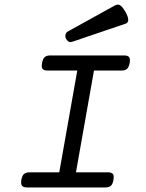

<svg xmlns="http://www.w3.org/2000/svg" viewBox="-20 -823 640 843"><path d="M319.3 -513.2H189.5Q172.9 -513.2 167 -520.5Q161.1 -527.8 164.6 -546.4Q168 -564.9 176.3 -572.3Q184.6 -579.6 201.2 -579.6H524.4Q541 -579.6 546.9 -572.3Q552.7 -564.9 549.3 -546.4Q545.9 -527.8 537.6 -520.5Q529.3 -513.2 512.7 -513.2H392.6L313.5 -66.4H453.1Q469.7 -66.4 475.6 -59.1Q481.4 -51.8 478 -33.2Q475.1 -14.6 466.8 -7.3Q458.5 0 441.9 0H99.1Q82.5 0 76.7 -7.3Q70.8 -14.6 73.7 -33.2Q77.1 -51.8 85.4 -59.1Q93.8 -66.4 110.4 -66.4H240.2ZM481.4 -797.4Q487.8 -800.8 493.4 -802.2Q499 -803.7 504.6 -801.3Q510.3 -798.8 516.6 -791.7Q522.9 -784.7 530.8 -771Q538.1 -757.8 540.8 -748.8Q543.5 -739.7 543 -733.6Q542.5 -727.5 539.1 -723.9Q535.6 -720.2 530.8 -718.8L295.9 -639.2Q286.6 -636.2 279.5 -641.4Q272.5 -646.5 269 -654.8Q265.6 -663.1 267.8 -671.6Q270 -680.2 278.3 -685.1Z"/></svg>

Font: Courier Prime
Style: Italic
Weight: 400
Monospace: yes
Designer: Alan Dague-Greene
Foundry: Quote-Unquote Apps
Version: Version 1.202